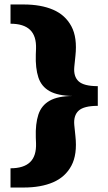

<svg xmlns="http://www.w3.org/2000/svg" viewBox="-20 -702 483 858"><path d="M27 -596V-682H86Q163 -682 217.5 -658.5Q272 -635 299 -584.5Q326 -534 317 -452L312 -403Q308 -360 331.5 -338.5Q355 -317 417 -317V-273H306Q239 -274 202 -294.5Q165 -315 151.5 -356Q138 -397 140 -458L141 -484Q143 -541 114.5 -568.5Q86 -596 27 -596ZM86 136H27V50Q86 50 114.5 22.5Q143 -5 141 -62L140 -88Q138 -149 151.5 -190Q165 -231 202 -252Q239 -273 306 -273H417V-229Q355 -229 331.5 -207.5Q308 -186 312 -143L317 -94Q326 -12 299 38.5Q272 89 217.5 112.5Q163 136 86 136Z"/></svg>

Font: Montagu Slab
Style: Bold
Weight: 700
Designer: Florian Karsten
Foundry: Florian Karsten
Version: Version 1.000